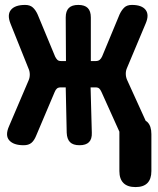

<svg xmlns="http://www.w3.org/2000/svg" viewBox="-20 -580 640 780"><path d="M127 -29Q119 -9 107.5 0.5Q96 10 76 10Q35 10 17.5 -10Q0 -30 17 -68L96 -253Q101 -264 101 -277Q101 -290 96 -301L23 -483Q8 -520 24.5 -540Q41 -560 82 -560Q102 -560 113.5 -549.5Q125 -539 133 -521L204 -350Q208 -342 213 -337Q218 -332 228 -332H248L247 -509Q247 -535 259.5 -547.5Q272 -560 298 -560Q324 -560 336.5 -547.5Q349 -535 349 -509V-332H369Q379 -332 385 -337Q391 -342 395 -351L466 -522Q474 -539 485 -549.5Q496 -560 516 -560Q556 -560 571.5 -540Q587 -520 572 -485L496 -304Q491 -293 491 -280.5Q491 -268 496 -256L572 -89Q576 -87 579 -84Q595 -68 595 -35V115Q595 147 579 163.5Q563 180 530.5 180Q498 180 481.5 163.5Q465 147 465 115V-45L392 -207Q388 -216 383 -220.5Q378 -225 368 -225H348L353 -41Q354 -15 341.5 -2.5Q329 10 303 10Q277 10 264.5 -2.5Q252 -15 251 -41L247 -225H227Q217 -225 211.5 -220.5Q206 -216 202 -206Z"/></svg>

Font: Maple Mono NL ExtraBold
Style: Regular
Weight: 800
Monospace: yes
Designer: subframe7536
Version: Version 7.000